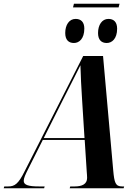

<svg xmlns="http://www.w3.org/2000/svg" viewBox="-77 -1016 750 1036"><path d="M568 -996H322L317 -976H563ZM499 -784C527 -784 555 -807 555 -861C555 -898 536 -914 508 -914C473 -914 452 -881 452 -838C452 -801 470 -784 499 -784ZM322 -784C350 -784 378 -807 378 -862C378 -898 359 -914 331 -914C296 -914 275 -881 275 -838C275 -801 293 -784 322 -784ZM-57 0H161L164 -10H134C76 -10 51 -18 51 -40C51 -55 60 -74 74 -102L154 -261H380L391 -90C392 -78 393 -66 393 -56C393 -22 365 -10 326 -10H302L299 0H590L593 -10H582C546 -10 540 -30 534 -96L479 -714H372L56 -92C22 -23 2 -10 -33 -10H-54ZM261 -474C303 -559 335 -618 357 -664C358 -617 362 -536 366 -477L379 -271H159Z"/></svg>

Font: Noto Serif Display Condensed
Style: Bold Italic
Weight: 700
Width: 3
Italic angle: -12°
Designer: Monotype Design Team
Foundry: Monotype Imaging Inc.
Version: Version 2.009